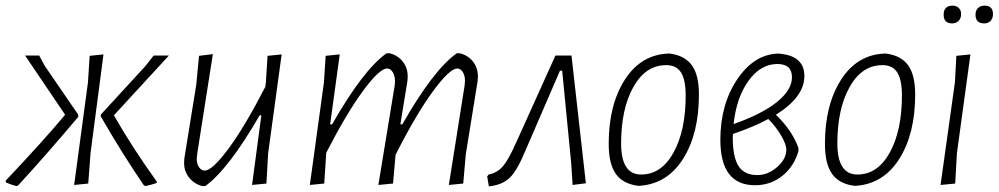

<svg xmlns="http://www.w3.org/2000/svg" viewBox="-28 -652 3542 681"><path d="M235 4 284 -360 290 -454 339 -459 293 -108 285 -1ZM30 8Q10 3 -7 -5L-8 -11Q129 -156 203 -245L61 -455H111L131 -418L249 -246L250 -238Q131 -97 36 6ZM488 8 482 5Q403 -111 329 -240L330 -246L488 -418L517 -455H571L376 -243Q441 -129 528 -8V-3Q514 2 488 8Z M727 -460 672 -110 670 -92Q669 -72 677.5 -59.5Q686 -47 698 -47Q725 -47 783 -125.5Q841 -204 913 -344L915 -360L921 -454L971 -459L923 -108L917 -1L866 4L899 -243H893Q782 -51 700 8H689Q660 0 642 -23Q624 -46 625 -78L626 -91L668 -351L678 -454Z M1177 -459 1143 -211H1150Q1260 -404 1343 -463H1354Q1383 -456 1401 -433Q1419 -410 1418 -377L1417 -364L1392 -211H1399Q1509 -404 1592 -463H1603Q1632 -456 1650 -433Q1668 -410 1667 -377L1666 -364L1624 -104L1615 -1L1564 4L1620 -349L1621 -363Q1622 -382 1614 -395.5Q1606 -409 1594 -409Q1567 -409 1507.5 -328Q1448 -247 1375 -103L1366 -1L1314 4L1372 -349L1373 -363Q1373 -383 1365 -396Q1357 -409 1345 -409Q1318 -409 1259.5 -329.5Q1201 -250 1129 -110V-108L1122 -1L1071 4L1121 -360L1127 -454Z M1942 -455H1999L2050 -2L2003 4L1998 -73L1966 -401H1958L1837 -121Q1807 -48 1780.5 -22Q1754 4 1706 9L1700 -26L1705 -33Q1736 -39 1756 -62.5Q1776 -86 1803 -147Z M2342 -462H2348Q2401 -455 2426 -420.5Q2451 -386 2451 -317Q2451 -178 2395 -89Q2339 0 2241 7H2235Q2181 0 2156 -35.5Q2131 -71 2131 -142Q2131 -280 2188 -369Q2245 -458 2342 -462ZM2335 -421Q2262 -421 2218.5 -343.5Q2175 -266 2175 -143Q2175 -33 2246 -33Q2318 -33 2361 -111Q2404 -189 2404 -313Q2404 -369 2387.5 -395Q2371 -421 2335 -421Z M2650 5Q2527 5 2527 -156Q2527 -282 2587.5 -371.5Q2648 -461 2735 -462L2742 -461Q2825 -452 2825 -382Q2825 -308 2724 -245Q2782 -189 2804 -127V-116Q2788 -61 2746.5 -28Q2705 5 2650 5ZM2729 -425Q2670 -425 2627 -365.5Q2584 -306 2574 -212Q2674 -247 2727.5 -290Q2781 -333 2781 -378Q2781 -425 2729 -425ZM2571 -165Q2571 -95 2591.5 -63Q2612 -31 2658 -31Q2696 -31 2728.5 -59.5Q2761 -88 2761 -121Q2761 -140 2742.5 -171.5Q2724 -203 2697 -230Q2648 -203 2572 -177Q2571 -173 2571 -165Z M3109 -462H3115Q3168 -455 3193 -420.5Q3218 -386 3218 -317Q3218 -178 3162 -89Q3106 0 3008 7H3002Q2948 0 2923 -35.5Q2898 -71 2898 -142Q2898 -280 2955 -369Q3012 -458 3109 -462ZM3102 -421Q3029 -421 2985.5 -343.5Q2942 -266 2942 -143Q2942 -33 3013 -33Q3085 -33 3128 -111Q3171 -189 3171 -313Q3171 -369 3154.5 -395Q3138 -421 3102 -421Z M3464 -632Q3494 -632 3494 -602Q3494 -587 3485.5 -578Q3477 -569 3463 -569Q3432 -569 3432 -600Q3432 -615 3441 -623.5Q3450 -632 3464 -632ZM3351 -632Q3364 -632 3372.5 -624Q3381 -616 3381 -602Q3381 -587 3372 -578Q3363 -569 3349 -569Q3319 -569 3319 -600Q3319 -632 3351 -632ZM3414 -459 3366 -108 3360 -1 3308 4 3359 -360 3364 -454Z"/></svg>

Font: Alegreya Sans Light
Style: Italic
Weight: 300
Italic angle: -7°
Designer: Juan Pablo del Peral
Foundry: Huerta Tipografica
Version: Version 2.007